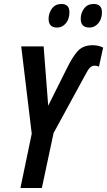

<svg xmlns="http://www.w3.org/2000/svg" viewBox="-20 -948 540 968"><path d="M83 0 140 -274 87 -714H200L223 -415L317 -603Q344 -659 371 -689.5Q398 -720 447 -720Q477 -720 500 -708L479 -612Q468 -617 457 -617Q444 -617 434 -607.5Q424 -598 407 -565L250 -277L191 0ZM431 -809Q387 -809 387 -853Q387 -882 404 -905Q421 -928 452 -928Q494 -928 494 -886Q494 -852 475.5 -830.5Q457 -809 431 -809ZM268 -809Q225 -809 225 -853Q225 -882 242 -905Q259 -928 290 -928Q330 -928 330 -886Q330 -852 312 -830.5Q294 -809 268 -809Z"/></svg>

Font: Noto Sans ExtraCondensed SemiBold
Style: Italic
Weight: 600
Width: 2
Italic angle: -12°
Designer: Monotype Design Team
Foundry: Monotype Imaging Inc.
Version: Version 2.013; ttfautohint (v1.8.4.7-5d5b)